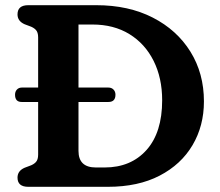

<svg xmlns="http://www.w3.org/2000/svg" viewBox="-20 -720 846 740"><path d="M47.5 -35.5Q47.5 -61.5 75 -73.5L95 -81Q109.5 -86 118.2 -95.2Q127 -104.5 127 -124V-327H63.5Q38 -327 38 -355Q38 -367 45.2 -374.8Q52.5 -382.5 64 -382.5H127V-576Q127 -595.5 118.2 -604.8Q109.5 -614 95 -619L75 -626.5Q47.5 -638.5 47.5 -664.5Q47.5 -700 89 -700H351Q475.5 -700 568.8 -652.2Q662 -604.5 714 -520.8Q766 -437 766 -329Q766 -235 722 -160.5Q678 -86 595.2 -43Q512.5 0 395.5 0H89Q47.5 0 47.5 -35.5ZM383 -74.5Q484.5 -74.5 544.8 -142Q605 -209.5 605 -333.5Q605 -419.5 572 -485.5Q539 -551.5 478.8 -588.5Q418.5 -625.5 336.5 -625.5H282.5V-382.5H398Q410 -382.5 417.5 -374.8Q425 -367 425 -355Q425 -327 398 -327H282.5V-138.5Q282.5 -74.5 349.5 -74.5Z"/></svg>

Font: Fraunces 9pt SuperSoft SemiBold
Style: Regular
Weight: 600
Version: Version 1.000;[0bf87f6ff]